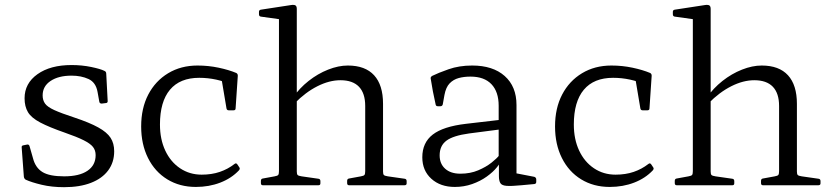

<svg xmlns="http://www.w3.org/2000/svg" viewBox="-20 -769 3443 797"><path d="M289 -281Q352 -260 388 -240Q424 -220 439 -197Q454 -174 454 -141Q454 -95 429 -61.5Q404 -28 357.5 -10Q311 8 246 8Q195 8 153 -2Q111 -12 87 -23Q80 -27 79 -36L70 -157Q69 -165 78 -166L93 -169Q101 -170 103 -161L117 -112Q127 -73 156 -55Q185 -37 246 -37Q309 -37 343 -60Q377 -83 377 -125Q377 -145 366 -159Q355 -173 327 -187Q299 -201 250 -218Q184 -241 147 -260.5Q110 -280 96 -303.5Q82 -327 82 -361Q82 -423 135.5 -461Q189 -499 277 -499Q320 -499 358.5 -491Q397 -483 413 -475Q421 -472 421 -463L427 -349Q427 -341 418 -341L402 -339Q393 -339 392 -348L385 -387Q378 -427 347.5 -441Q317 -455 277 -455Q223 -455 190 -433Q157 -411 157 -373Q157 -353 167 -339Q177 -325 205.5 -312Q234 -299 289 -281Z M793 7Q726 7 674.5 -24.5Q623 -56 594.5 -113Q566 -170 566 -244Q566 -320 595.5 -376.5Q625 -433 678 -465Q731 -497 800 -497Q845 -497 887.5 -488Q930 -479 961 -466Q968 -462 967 -453L958 -319Q958 -311 949 -311H930Q921 -311 920 -320L899 -445L938 -418Q912 -431 877.5 -438.5Q843 -446 807 -446Q727 -446 685.5 -396.5Q644 -347 644 -252Q644 -191 666 -144Q688 -97 727.5 -70.5Q767 -44 817 -44Q859 -44 892.5 -55.5Q926 -67 953 -88Q960 -94 965 -87L973 -75Q978 -69 972 -62Q941 -29 894.5 -11Q848 7 793 7Z M1138 0V-571H1212V0ZM1496 -329Q1496 -382 1470 -409Q1444 -436 1393 -436Q1347 -436 1297.5 -411Q1248 -386 1203 -340L1196 -364Q1223 -403 1261 -433Q1299 -463 1342 -480Q1385 -497 1424 -497Q1496 -497 1533 -456.5Q1570 -416 1570 -338V0H1496ZM1071 0Q1063 0 1063 -9V-18Q1063 -27 1071 -28L1120 -37Q1132 -39 1135 -43Q1138 -47 1138 -59V-180H1212V-57Q1212 -46 1215.5 -42.5Q1219 -39 1232 -37L1302 -27Q1310 -26 1310 -17V-8Q1310 0 1302 0ZM1138 -571V-716L1156 -687L1063 -700Q1055 -701 1055 -710V-720Q1055 -728 1064 -729L1188 -748Q1201 -750 1206.5 -746.5Q1212 -743 1212 -732V-571ZM1429 0Q1421 0 1421 -9V-18Q1421 -27 1429 -28L1478 -37Q1490 -39 1493 -43Q1496 -47 1496 -59V-180H1570V-57Q1570 -46 1573.5 -42.5Q1577 -39 1590 -37L1660 -27Q1668 -26 1668 -17V-8Q1668 0 1659 0Z M1868 7Q1808 7 1770.5 -27Q1733 -61 1733 -116Q1733 -177 1776.5 -210.5Q1820 -244 1914 -255L2060 -272L2058 -232L1927 -215Q1861 -206 1833 -185Q1805 -164 1805 -124Q1805 -89 1828 -68.5Q1851 -48 1891 -48Q1932 -48 1965 -62Q1998 -76 2020.5 -94Q2043 -112 2052 -124L2063 -111Q2059 -95 2043 -75Q2027 -55 2000.5 -36Q1974 -17 1940 -5Q1906 7 1868 7ZM2050 -330Q2050 -388 2020 -419.5Q1990 -451 1933 -451Q1906 -451 1884 -445Q1862 -439 1846.5 -423Q1831 -407 1825 -375L1818 -336Q1816 -328 1808 -328H1797Q1789 -328 1788 -337Q1782 -363 1777 -389.5Q1772 -416 1768 -442Q1766 -449 1774 -454Q1798 -466 1842 -481.5Q1886 -497 1940 -497Q2026 -497 2075 -453.5Q2124 -410 2124 -333V-162H2050ZM2124 -162V-24L2105 -53L2198 -35Q2206 -32 2206 -24V-14Q2206 -6 2198 -5L2144 0Q2103 4 2083 2.5Q2063 1 2057 -9Q2051 -19 2051 -38V-98L2050 -105V-162Z M2511 7Q2444 7 2392.5 -24.5Q2341 -56 2312.5 -113Q2284 -170 2284 -244Q2284 -320 2313.5 -376.5Q2343 -433 2396 -465Q2449 -497 2518 -497Q2563 -497 2605.5 -488Q2648 -479 2679 -466Q2686 -462 2685 -453L2676 -319Q2676 -311 2667 -311H2648Q2639 -311 2638 -320L2617 -445L2656 -418Q2630 -431 2595.5 -438.5Q2561 -446 2525 -446Q2445 -446 2403.5 -396.5Q2362 -347 2362 -252Q2362 -191 2384 -144Q2406 -97 2445.5 -70.5Q2485 -44 2535 -44Q2577 -44 2610.5 -55.5Q2644 -67 2671 -88Q2678 -94 2683 -87L2691 -75Q2696 -69 2690 -62Q2659 -29 2612.5 -11Q2566 7 2511 7Z M2856 0V-571H2930V0ZM3214 -329Q3214 -382 3188 -409Q3162 -436 3111 -436Q3065 -436 3015.5 -411Q2966 -386 2921 -340L2914 -364Q2941 -403 2979 -433Q3017 -463 3060 -480Q3103 -497 3142 -497Q3214 -497 3251 -456.5Q3288 -416 3288 -338V0H3214ZM2789 0Q2781 0 2781 -9V-18Q2781 -27 2789 -28L2838 -37Q2850 -39 2853 -43Q2856 -47 2856 -59V-180H2930V-57Q2930 -46 2933.5 -42.5Q2937 -39 2950 -37L3020 -27Q3028 -26 3028 -17V-8Q3028 0 3020 0ZM2856 -571V-716L2874 -687L2781 -700Q2773 -701 2773 -710V-720Q2773 -728 2782 -729L2906 -748Q2919 -750 2924.5 -746.5Q2930 -743 2930 -732V-571ZM3147 0Q3139 0 3139 -9V-18Q3139 -27 3147 -28L3196 -37Q3208 -39 3211 -43Q3214 -47 3214 -59V-180H3288V-57Q3288 -46 3291.5 -42.5Q3295 -39 3308 -37L3378 -27Q3386 -26 3386 -17V-8Q3386 0 3377 0Z"/></svg>

Font: Hahmlet Light
Style: Regular
Weight: 300
Designer: Minjoo Ham & Mark Frömberg
Foundry: hypertype
Version: Version 1.002